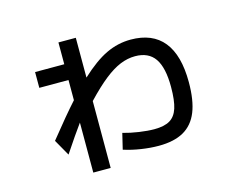

<svg xmlns="http://www.w3.org/2000/svg" viewBox="-91 -732 1120 906"><g transform="rotate(-15 469.0 -279.0)"><path d="M421.9 -29.3 440.4 -106.4Q476.1 -96.2 517.8 -90.1Q559.6 -84 591.8 -84Q640.1 -84 667.5 -100.1Q694.8 -116.2 706.8 -153.3Q718.8 -190.4 718.8 -256.8Q718.8 -351.1 688 -395.8Q657.2 -440.4 591.8 -440.4Q555.2 -440.4 518.8 -425.5Q482.4 -410.6 440.4 -377.4Q398.4 -344.2 344.7 -287.6V39.1H259.8V-205.1Q225.1 -157.7 168.9 -73.2L124 -152.3Q206.5 -255.4 259.8 -314.5V-413.1H117.2V-490.2H259.8V-596.7H344.7V-402.3Q414.1 -466.8 471.7 -494.1Q529.3 -521.5 591.8 -521.5Q698.2 -521.5 752 -454.8Q805.7 -388.2 805.7 -256.8Q805.7 -167.5 783.2 -111.8Q760.7 -56.2 713.6 -29.5Q666.5 -2.9 591.8 -2.9Q550.8 -2.9 506.1 -9.8Q461.4 -16.6 421.9 -29.3Z"/></g></svg>

Font: Pretendard Medium
Style: Regular
Weight: 500
Designer: Base glyphs from Inter by Rasmus Andersson; Hangeul glyphs from Noto Sans CJK(Source Han Sans) by Jang Soo-young and Kan
Foundry: Kil Hyung-jin
Version: Version 1.309